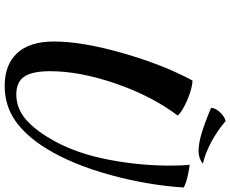

<svg xmlns="http://www.w3.org/2000/svg" viewBox="-104 -820 1007 840"><g transform="rotate(90 400.0 -399.5)"><path d="M484.9 -672.9Q397.9 -556.6 344.5 -399.9Q291 -243.2 291 -115.2Q291 -37.1 314.5 -2Q337.9 33.2 393.1 33.2Q454.6 33.2 504.2 -10.5Q553.7 -54.2 599.1 -138.2Q652.3 -236.3 678.2 -371.1Q704.1 -505.9 704.1 -639.2Q704.1 -696.8 700.2 -725.1Q711.4 -725.1 746.3 -717.3Q781.2 -709.5 799.8 -699.2Q789.6 -540.5 744.4 -376.2Q699.2 -211.9 629.9 -99.1Q574.7 -9.3 508.1 37.4Q441.4 84 355 84Q262.2 84 211.7 29.3Q161.1 -25.4 161.1 -131.8Q161.1 -255.4 212.2 -433.3Q263.2 -611.3 332 -737.8Q366.7 -736.3 416.7 -715.1Q466.8 -693.8 484.9 -672.9ZM508.8 -882.8Q550.8 -846.7 600.8 -819.8Q650.9 -793 695.8 -783.2Q672.4 -764.2 641.1 -764.2Q609.4 -764.2 568.1 -775.9Q526.9 -787.6 451.2 -818.8Q451.2 -836.4 469.5 -856.7Q487.8 -877 508.8 -882.8Z"/></g></svg>

Font: Kaushan Script
Style: Regular
Weight: 400
Designer: Pablo Impallari
Foundry: Pablo Impallari
Version: Version 1.002